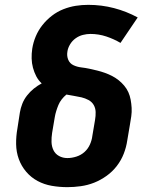

<svg xmlns="http://www.w3.org/2000/svg" viewBox="-20 -764 640 792"><path d="M258 8Q225 8 193.5 2.5Q162 -3 135 -17.5Q108 -32 88 -55.5Q68 -79 57.5 -108Q47 -137 46.5 -169.5Q46 -202 52 -235L62 -300Q65 -318 72 -336Q79 -354 91.5 -370Q104 -386 119.5 -398.5Q135 -411 152 -420Q138 -433 129.5 -449.5Q121 -466 116 -484.5Q111 -503 110.5 -523Q110 -543 113 -563Q117 -589 127.5 -614Q138 -639 155 -660.5Q172 -682 194 -699Q216 -716 241.5 -726Q267 -736 292.5 -740Q318 -744 344 -744Q399 -744 450.5 -730.5Q502 -717 548 -692L477 -587Q450 -603 418.5 -613.5Q387 -624 353 -624Q338 -624 322 -620Q306 -616 292 -606Q278 -596 269 -581Q260 -566 258 -551Q255 -533 261.5 -517.5Q268 -502 283 -495Q298 -488 315 -486Q332 -484 348.5 -480.5Q365 -477 381 -473Q397 -469 412.5 -463.5Q428 -458 442.5 -450.5Q457 -443 469.5 -433Q482 -423 492.5 -410.5Q503 -398 509.5 -383.5Q516 -369 519 -352.5Q522 -336 523 -319Q524 -302 521.5 -284.5Q519 -267 516 -250L505 -185Q501 -157 490.5 -130Q480 -103 462 -79.5Q444 -56 419.5 -38.5Q395 -21 368.5 -10.5Q342 0 313.5 4Q285 8 258 8ZM258 -112Q276 -112 295 -118Q314 -124 328.5 -137Q343 -150 351 -168Q359 -186 361 -204L372 -269Q375 -286 374.5 -302Q374 -318 366.5 -331Q359 -344 345 -351.5Q331 -359 316 -362.5Q301 -366 285 -368.5Q269 -371 254 -374Q243 -365 234.5 -354Q226 -343 221 -331Q216 -319 212 -306Q208 -293 206 -281L195 -216Q192 -197 192.5 -178.5Q193 -160 200.5 -144.5Q208 -129 223.5 -120.5Q239 -112 258 -112Z"/></svg>

Font: Iosevka Aile Heavy
Style: Italic
Weight: 900
Italic angle: -9°
Designer: Belleve Invis
Foundry: Belleve Invis
Version: Version 31.1.0; ttfautohint (v1.8.4)